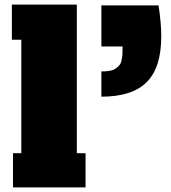

<svg xmlns="http://www.w3.org/2000/svg" viewBox="-20 -816 745 836"><path d="M314.5 -148.9H352.5V0H36.6V-148.9H72.8V-643.1H31.7V-795.9H314.5ZM421.4 -504.9Q443.4 -504.9 459.5 -508.1Q475.6 -511.2 485.6 -518.8Q495.6 -526.4 501.5 -534.2Q507.3 -542 510 -556.6Q512.7 -571.3 513.2 -582.3Q513.7 -593.3 513.7 -613.8H421.4V-792.5H670.4Q682.1 -716.8 682.1 -657.2Q682.1 -521.5 618.7 -458.3Q555.2 -395 421.4 -395Z"/></svg>

Font: Bevan
Style: Regular
Weight: 400
Foundry: vernon adams
Version: Version 1.000